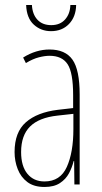

<svg xmlns="http://www.w3.org/2000/svg" viewBox="-20 -734 406 764"><path d="M177 -537Q240 -537 268.5 -496.5Q297 -456 297 -358V0H276L275 -93H273Q267 -68 254.5 -44.5Q242 -21 218.5 -5.5Q195 10 157 10Q115 10 89 -9.5Q63 -29 50.5 -61Q38 -93 38 -129Q38 -208 83 -247.5Q128 -287 210 -297L271 -304V-355Q271 -445 249 -478.5Q227 -512 177 -512Q159 -512 135 -506Q111 -500 83 -483L72 -505Q123 -537 177 -537ZM209 -274Q135 -266 99.5 -230.5Q64 -195 64 -129Q64 -73 89 -42.5Q114 -12 157 -12Q220 -12 246 -70Q272 -128 272 -220V-281ZM283 -714Q282 -667 254.5 -638.5Q227 -610 183 -610Q143 -610 114.5 -636Q86 -662 84 -714H107Q109 -677 129 -655.5Q149 -634 184 -634Q219 -634 239 -656.5Q259 -679 260 -714Z"/></svg>

Font: Noto Sans Thai ExtCond Thin
Style: Regular
Weight: 100
Width: 2
Designer: Monotype Design Team
Foundry: Monotype Imaging Inc.
Version: Version 2.002; ttfautohint (v1.8.4.7-5d5b)